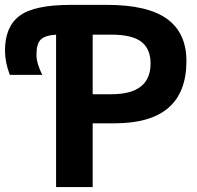

<svg xmlns="http://www.w3.org/2000/svg" viewBox="-149 -752 796 774"><path d="M224.6 -612.3V-372.1H299.8Q458 -372.1 458 -496.1Q458 -554.7 420.9 -583.5Q383.8 -612.3 299.8 -612.3ZM77.1 -612.3Q32.2 -609.4 15.1 -592.3Q-2 -575.2 -2 -531.2Q-2 -496.1 21.5 -450.2H-109.4Q-128.9 -501 -128.9 -547.9Q-128.9 -644.5 -69.8 -688.5Q-10.7 -732.4 136.7 -732.4H281.2Q446.3 -732.4 524.4 -675.8Q602.5 -619.1 602.5 -505.9Q602.5 -254.9 313.5 -254.9H224.6V2H77.1Z"/></svg>

Font: Gen Shin Gothic Bold
Style: Bold
Weight: 700
Designer: [Source Han Sans]
Ryoko NISHIZUKA  (kana & ideographs); Paul D. Hunt (Latin, Greek & Cyrillic); Wenlong ZHANG  (bopomofo
Version: Version 1.002.20150607